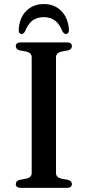

<svg xmlns="http://www.w3.org/2000/svg" viewBox="-20 -904 422 924"><path d="M249.5 -71.5Q249.5 -61 256 -54.2Q262.5 -47.5 274 -44.5L307 -38.5Q326 -33.5 326 -18Q326 -10 320.2 -5Q314.5 0 301.5 0H80.5Q68 0 62 -5Q56 -10 56 -18Q56 -33.5 75 -38.5L108 -44.5Q120 -47.5 126.2 -54.2Q132.5 -61 132.5 -71.5V-628.5Q132.5 -639 126.2 -645.8Q120 -652.5 108 -655.5L75 -661.5Q56 -666.5 56 -682Q56 -690.5 62 -695.2Q68 -700 80.5 -700H301.5Q314.5 -700 320.2 -695.2Q326 -690.5 326 -682Q326 -666.5 307 -661.5L274 -655.5Q262.5 -652.5 256 -645.8Q249.5 -639 249.5 -628.5ZM191 -821.5Q158 -821.5 136.2 -805Q114.5 -788.5 100.5 -753Q96.5 -746.5 92.8 -743.5Q89 -740.5 84 -740.5Q77 -740.5 73 -746Q69 -751.5 70 -761Q73 -817.5 106 -851Q139 -884.5 191 -884.5Q242.5 -884.5 275.2 -851Q308 -817.5 312 -761Q312.5 -751.5 308.2 -746Q304 -740.5 297 -740.5Q292.5 -740.5 288.5 -743.5Q284.5 -746.5 280.5 -753Q266.5 -789 244.5 -805.2Q222.5 -821.5 191 -821.5Z"/></svg>

Font: Fraunces 11pt
Style: Regular
Weight: 400
Version: Version 1.000;[b76b70a41]